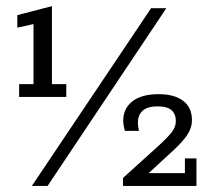

<svg xmlns="http://www.w3.org/2000/svg" viewBox="-20 -610 690 630"><path d="M42.8 -292V-333.9H89.9V-531L36.8 -519.2V-560.4L150.4 -589.8V-333.9H197.5V-292ZM84.6 0 475.7 -583H525.7L136.2 0ZM383.5 0V-26L495.9 -127.7Q527.1 -156 542.1 -174.3Q557 -192.6 557 -212.7Q557 -235.5 543 -248.3Q529 -261 496.8 -261Q464.3 -261 448.4 -246.9Q432.5 -232.9 432.5 -208Q432.5 -200.6 433.5 -194Q434.5 -187.4 435.9 -180.7H389.8Q387.4 -188.7 385.9 -197.2Q384.4 -205.7 384.4 -214.9Q384.4 -253.9 414.5 -277.5Q444.5 -301 500.2 -301Q552.5 -301 581.1 -279.1Q609.8 -257.2 609.8 -216.5Q609.8 -189.9 593.9 -166.5Q578.1 -143.1 545.6 -113.6L441.7 -17.8L423.4 -41.9H586.7V-90.2H624.6V0Z"/></svg>

Font: Rokkitt SemiBold
Style: Regular
Weight: 600
Designer: Vernon Adams
Foundry: Vernon Adams
Version: Version 3.103